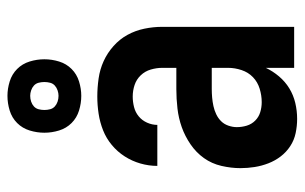

<svg xmlns="http://www.w3.org/2000/svg" viewBox="-171 -638 817 515"><g transform="rotate(-90 237.5 -380.5)"><path d="M176 8Q157 8 138 4Q119 0 103 -10.5Q87 -21 75.5 -36Q64 -51 57 -69Q50 -87 47 -106Q44 -125 44 -144Q44 -169 50 -195Q56 -221 71 -242Q86 -263 108 -278Q130 -293 154 -301.5Q178 -310 204 -313Q230 -316 256 -316H313V-354Q313 -369 308.5 -384.5Q304 -400 293 -411.5Q282 -423 267 -428Q252 -433 236 -433Q222 -433 208 -429.5Q194 -426 183 -417Q172 -408 166 -394.5Q160 -381 160 -367H50Q50 -390 56.5 -412.5Q63 -435 75.5 -454.5Q88 -474 106 -489Q124 -504 145.5 -512.5Q167 -521 190 -524.5Q213 -528 236 -528Q260 -528 284.5 -524.5Q309 -521 331 -511Q353 -501 371.5 -484.5Q390 -468 401.5 -447Q413 -426 418 -402Q423 -378 423 -354V0H313V-76Q304 -57 290 -40.5Q276 -24 258 -13Q240 -2 219 3Q198 8 176 8ZM221 -87Q239 -87 257 -92.5Q275 -98 288 -110.5Q301 -123 307 -141Q313 -159 313 -177V-221H256Q245 -221 233.5 -220Q222 -219 210.5 -216.5Q199 -214 188.5 -209Q178 -204 170 -196Q162 -188 158 -176.5Q154 -165 154 -154Q154 -140 158 -127Q162 -114 171.5 -104.5Q181 -95 194 -91Q207 -87 221 -87ZM238 -571Q218 -571 198.5 -577Q179 -583 165 -597Q151 -611 145 -630.5Q139 -650 139 -670Q139 -690 145 -709.5Q151 -729 165 -743Q179 -757 198.5 -763Q218 -769 238 -769Q257 -769 276.5 -763Q296 -757 310 -743Q324 -729 330 -709.5Q336 -690 336 -670Q336 -650 330 -630.5Q324 -611 310 -597Q296 -583 276.5 -577Q257 -571 238 -571ZM238 -632Q245 -632 252.5 -634.5Q260 -637 265.5 -642Q271 -647 273 -654.5Q275 -662 275 -670Q275 -678 273 -685.5Q271 -693 265.5 -698Q260 -703 252.5 -705.5Q245 -708 238 -708Q230 -708 222.5 -705.5Q215 -703 209.5 -698Q204 -693 202 -685.5Q200 -678 200 -670Q200 -662 202 -654.5Q204 -647 209.5 -642Q215 -637 222.5 -634.5Q230 -632 238 -632Z"/></g></svg>

Font: Iosevka QP
Style: Bold
Weight: 700
Designer: Belleve Invis
Foundry: Belleve Invis
Version: Version 20.0.0; ttfautohint (v1.8.4)